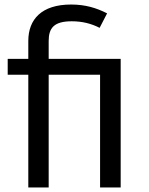

<svg xmlns="http://www.w3.org/2000/svg" viewBox="-20 -828 656 848"><path d="M294 -808C163 -808 105 -742 105 -647V-568H14V-498H105V0H195V-498H422V0H513V-568H195V-647C195 -705 219 -734 297 -734C343 -734 383 -724 420 -705L453 -769C406 -793 357 -808 294 -808Z"/></svg>

Font: Glow Sans SC Normal Book
Style: Regular
Weight: 500
Designer: Ryoko NISHIZUKA (kana, bopomofo & ideographs); Paul D. Hunt (Latin, Greek & Cyrillic); Sandoll Communications, Soo-young
Version: Version 0.93